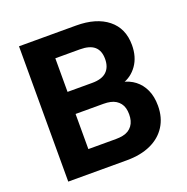

<svg xmlns="http://www.w3.org/2000/svg" viewBox="-126 -822 914 940"><g transform="rotate(-20 330.5 -352.5)"><path d="M72 0V-705H369Q474 -705 534 -657Q594 -609 594 -522Q594 -460 564 -417.5Q534 -375 485 -360V-368Q523 -361 551.5 -339Q580 -317 596 -282Q612 -247 612 -199Q612 -138 583.5 -93Q555 -48 502.5 -24Q450 0 378 0ZM219 -116H363Q383 -116 399.5 -119.5Q416 -123 428 -130.5Q440 -138 448.5 -149.5Q457 -161 461 -175.5Q465 -190 465 -208Q465 -226 461 -240.5Q457 -255 448.5 -266Q440 -277 428 -284.5Q416 -292 400 -295.5Q384 -299 364 -299H219ZM219 -414H348Q398 -414 422.5 -437Q447 -460 447 -503Q447 -546 422.5 -567.5Q398 -589 347 -589H219Z"/></g></svg>

Font: Nunito Sans 10pt SemiCondensed ExtraBold
Style: Regular
Weight: 800
Width: 4
Designer: Vernon Adams
Foundry: Vernon Adams
Version: Version 3.101;gftools[0.9.27]